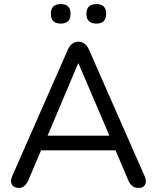

<svg xmlns="http://www.w3.org/2000/svg" viewBox="-20 -917 771 944"><path d="M454 -801Q405 -801 405 -849Q405 -897 454 -897Q502 -897 502 -849Q502 -801 454 -801ZM279 -801Q230 -801 230 -849Q230 -897 279 -897Q327 -897 327 -849Q327 -801 279 -801ZM73 7Q48 7 38.5 -9.5Q29 -26 40 -51L314 -674Q323 -694 336.5 -703Q350 -712 366 -712Q382 -712 395 -703Q408 -694 417 -674L691 -51Q702 -26 693.5 -9.5Q685 7 661 7Q642 7 630 -3Q618 -13 610 -32L548 -178H182L120 -32Q103 7 73 7ZM364 -605 214 -250H518L366 -605Z"/></svg>

Font: Chiron GoRound TC N
Style: Regular
Weight: 350
Designer: Ryoko NISHIZUKA 西塚涼子 (kana, bopomofo & ideographs); Paul D. Hunt (Latin, Greek & Cyrillic); Sandoll Communications 산돌커뮤니
Foundry: Adobe
Version: Version 1.000;hotconv 1.1.1;makeotfexe 2.6.0